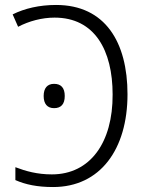

<svg xmlns="http://www.w3.org/2000/svg" viewBox="-20 -744 592 774"><path d="M194 10C384 10 494 -142 494 -364C494 -574 404 -724 206 -724C139 -724 79 -710 31 -686L53 -636C97 -659 149 -673 200 -673C362 -673 434 -541 434 -363C435 -170 344 -41 189 -41C130 -41 84 -54 42 -70V-18C83 0 130 10 194 10ZM156 -357C156 -325 171 -308 198 -308C226 -308 241 -324 241 -357C241 -390 226 -406 198 -406C171 -406 156 -389 156 -357Z"/></svg>

Font: Noto Sans SemiCondensed Light
Style: Regular
Weight: 300
Width: 4
Designer: Monotype Design Team
Foundry: Monotype Imaging Inc.
Version: Version 2.013